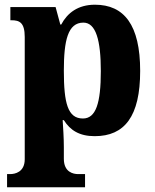

<svg xmlns="http://www.w3.org/2000/svg" viewBox="-20 -566 656 815"><path d="M10 229H341V173H312C291 173 251 165 251 108V58C251 20 248 -25 246 -56H251C278 -13 317 12 382 12C509 12 575 -72 575 -265C575 -460 507 -546 383 -546C311 -546 266 -511 240 -462H236L216 -536H24V-480H29C62 -480 85 -471 85 -409V110C85 165 43 173 23 173H10ZM332 -63C268 -63 251 -127 251 -266C251 -394 268 -470 334 -470C387 -470 408 -395 408 -264C408 -128 387 -63 332 -63Z"/></svg>

Font: Noto Serif Tamil SemiCondensed ExtraBold
Style: Italic
Weight: 800
Width: 4
Italic angle: -12°
Designer: Indian Type Foundry, Tom Grace, and the Monotype Design Team
Foundry: Monotype Imaging Inc.
Version: Version 2.003